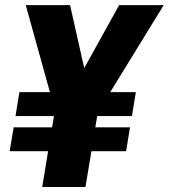

<svg xmlns="http://www.w3.org/2000/svg" viewBox="-20 -748 675 768"><path d="M260.3 -727.5 316.9 -475.6 456.5 -727.5H634.8L420.9 -379.4H523.4L507.8 -283.7H368.7L361.3 -238.8H500L484.4 -143.1H345.7L321.8 0H148.9L172.4 -143.1H18.6L34.7 -238.8H188.5L195.8 -283.7H42L57.6 -379.4H179.7L83 -727.5Z"/></svg>

Font: Inter Display Extra Bold
Style: Italic
Weight: 800
Italic angle: -9.39999°
Designer: Rasmus Andersson
Foundry: rsms
Version: Version 4.000;git-4fc901f